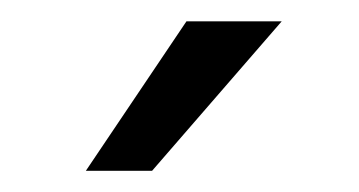

<svg xmlns="http://www.w3.org/2000/svg" viewBox="-20 -770 337 180"><path d="M60.5 -609.9 154.8 -750H244.1L122.6 -609.9Z"/></svg>

Font: Vazirmatn RD UI Light
Style: Regular
Weight: 300
Designer: Saber Rastikerdar
Foundry: Saber Rastikerdar
Version: Version 33.003